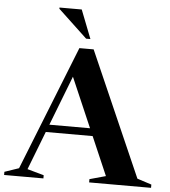

<svg xmlns="http://www.w3.org/2000/svg" viewBox="-72 -972 909 1027"><g transform="rotate(5 382.5 -459.0)"><path d="M167 -248.5V-289H516V-248.5ZM700.5 -42.5 777.5 -17.5V0H445V-17.5L531.5 -41.5L298 -582L322.5 -589.5L110.5 -42L199.5 -17V0H-11.5V-17L65 -43L330.5 -711H407ZM385 -764.5H362L205.5 -911.5V-918H325Z"/></g></svg>

Font: Newsreader 60pt SemiBold
Style: Regular
Weight: 600
Designer: Hugues Gentile
Foundry: Production Type
Version: Version 1.003